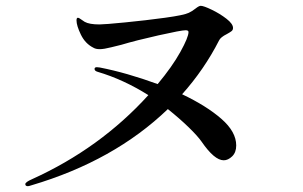

<svg xmlns="http://www.w3.org/2000/svg" viewBox="-20 -686 1040 660"><path d="M792 -186Q792 -162 778 -148.5Q764 -135 749 -135Q717 -135 673 -199Q659 -219 628 -249Q597 -279 557 -311Q372 -133 88 -49Q79 -46 76 -46Q67 -46 67 -53Q67 -60 90 -70Q324 -176 490 -359Q404 -413 316 -439Q305 -442 305 -449Q305 -455 313 -455L323 -454Q415 -436 522 -397Q572 -457 600 -507.5Q628 -558 628 -576Q628 -582 618 -582Q603 -582 525 -564.5Q447 -547 397 -532Q388 -530 362.5 -523.5Q337 -517 323 -517Q309 -517 301 -522Q273 -536 258 -567Q243 -598 243 -616Q243 -625 248 -625Q251 -625 257 -620.5Q263 -616 271 -611Q287 -602 322 -602Q339 -602 410.5 -609Q482 -616 547.5 -625Q613 -634 629 -642Q640 -647 652 -656.5Q664 -666 670 -666Q680 -666 708 -652.5Q736 -639 758.5 -621.5Q781 -604 781 -590Q781 -583 776 -579Q771 -575 760 -569Q738 -558 733 -547Q682 -447 606 -362Q690 -322 741 -277.5Q792 -233 792 -186Z"/></svg>

Font: Shippori Mincho SemiBold
Style: Regular
Weight: 600
Designer: FONTDASU
Foundry: FONTDASU / Google Inc. / but / Adobe
Version: Version 3.110; ttfautohint (v1.8.3)